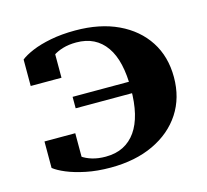

<svg xmlns="http://www.w3.org/2000/svg" viewBox="-84 -624 787 729"><g transform="rotate(-15 310.0 -259.0)"><path d="M455 -242H195V-287H455ZM266 10Q213 10 169.5 1Q126 -8 95 -21Q64 -34 48 -47V-151H169V-38Q161 -39 154 -44Q147 -49 142 -56.5Q137 -64 135.5 -72.5Q134 -81 137 -89Q147 -74 164.5 -61.5Q182 -49 205.5 -42Q229 -35 258 -35Q298 -35 327.5 -50Q357 -65 377 -93.5Q397 -122 407 -163.5Q417 -205 417 -260Q417 -314 407.5 -355.5Q398 -397 378 -425.5Q358 -454 329 -468.5Q300 -483 261 -483Q232 -483 208.5 -476Q185 -469 168 -457Q151 -445 141 -430Q138 -438 140 -446.5Q142 -455 146.5 -462.5Q151 -470 158 -474.5Q165 -479 173 -480V-368H52V-472Q68 -485 98.5 -498Q129 -511 172.5 -519.5Q216 -528 269 -528Q366 -528 437 -494.5Q508 -461 547 -401Q586 -341 586 -260Q586 -179 546.5 -118.5Q507 -58 435 -24Q363 10 266 10Z"/></g></svg>

Font: Roboto Serif 120pt Expanded SemiBold
Style: Regular
Weight: 600
Width: 7
Designer: Greg Gazdowicz
Foundry: Commercial Type
Version: Version 1.008